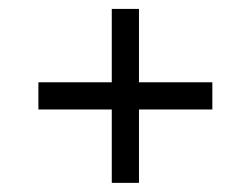

<svg xmlns="http://www.w3.org/2000/svg" viewBox="-20 -432 548 420"><path d="M224.5 -412.5H284V-32H224.5ZM444.5 -252V-192.5H64V-252Z"/></svg>

Font: Newsreader 24pt
Style: Bold
Weight: 700
Designer: Hugues Gentile
Foundry: Production Type
Version: Version 1.003